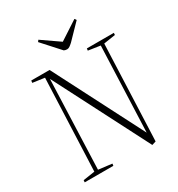

<svg xmlns="http://www.w3.org/2000/svg" viewBox="-214 -1061 1120 1208"><g transform="rotate(-30 346.0 -457.0)"><path d="M545 -76 569 -695 482 -708 484 -723H680L679 -708L594 -695L566 0L537 9L187 -673L163 -27L261 -15L259 0H51L52 -15L137 -28L164 -695L78 -707L80 -723H213ZM238 -911 247 -923 374 -835 509 -923 518 -910 415 -804Q403 -793 393.5 -786.5Q384 -780 374 -780Q367 -780 362 -781.5Q357 -783 352 -785Z"/></g></svg>

Font: Literata 60pt ExtraLight
Style: Italic
Weight: 250
Italic angle: -2°
Designer: Latin by Veronika Burian and Jose Scaglione. Greek by Irene Vlachou. Cyrillic by Vera Evstafieva
Foundry: TypeTogether
Version: Version 3.103;gftools[0.9.29]